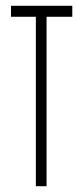

<svg xmlns="http://www.w3.org/2000/svg" viewBox="-20 -644 290 664"><path d="M104 0V-586H18V-624H230V-586H141V0Z"/></svg>

Font: Inconsolata UltraCondensed Light
Style: Regular
Weight: 300
Width: 1
Monospace: yes
Designer: Raph Levien, Cyreal, Brenton Simpson
Foundry: Raph Levien, Cyreal, Google
Version: Version 3.001; ttfautohint (v1.8.2.53-6de2)